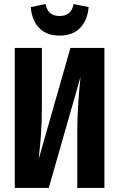

<svg xmlns="http://www.w3.org/2000/svg" viewBox="-20 -929 589 949"><path d="M496 0H362V-284Q362 -394 378 -549L221 0H53V-692H187V-404Q187 -327 183 -270Q179 -213 171 -142L328 -692H496ZM132 -894 205 -909Q212 -877 229 -863.5Q246 -850 274 -850Q303 -850 320 -863.5Q337 -877 344 -909L418 -894Q413 -829 376 -791Q339 -753 274 -753Q210 -753 173.5 -791Q137 -829 132 -894Z"/></svg>

Font: Fira Sans Extra Condensed SemiBold
Style: Regular
Weight: 600
Width: 1
Designer: Carrois Corporate & Edenspiekermann AG
Foundry: Carrois Corporate GbR & Edenspiekermann AG
Version: Version 4.203